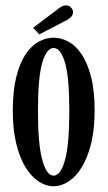

<svg xmlns="http://www.w3.org/2000/svg" viewBox="-20 -666 392 698"><path d="M175 11Q146.5 11 119.8 -6.8Q93 -24.5 72 -59.2Q51 -94 38.8 -145.2Q26.5 -196.5 26.5 -263.5Q26.5 -337 39.5 -387.8Q52.5 -438.5 73.8 -469.8Q95 -501 121.5 -515Q148 -529 175 -529Q201.5 -529 228 -515Q254.5 -501 276 -469.8Q297.5 -438.5 310.8 -387.8Q324 -337 324 -263.5Q324 -196.5 311.5 -145.2Q299 -94 278 -59.2Q257 -24.5 230.2 -6.8Q203.5 11 175 11ZM175 -27.5Q200.5 -27.5 216.2 -84Q232 -140.5 232 -263.5Q232 -385.5 216.2 -438.5Q200.5 -491.5 175 -491.5Q149.5 -491.5 133.8 -438.5Q118 -385.5 118 -263.5Q118 -140.5 133.8 -84Q149.5 -27.5 175 -27.5ZM123 -541 100.5 -565 191 -633.5Q198 -639 205.5 -642.8Q213 -646.5 220 -646.5Q227.5 -646.5 233.2 -642.8Q239 -639 242.5 -633Q245.5 -627.5 245.5 -621.5Q245.5 -612 237.5 -603.8Q229.5 -595.5 217 -590Z"/></svg>

Font: Imbue Thin 10pt Medium
Style: Regular
Weight: 500
Version: Version 1.102